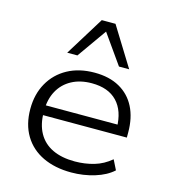

<svg xmlns="http://www.w3.org/2000/svg" viewBox="-113 -847 841 946"><g transform="rotate(15 307.5 -374.0)"><path d="M337 8Q254 8 192 -21.5Q130 -51 96 -107.5Q62 -164 62 -243Q62 -318 94.5 -375.5Q127 -433 185.5 -465Q244 -497 323 -497Q398 -497 450.5 -467.5Q503 -438 530.5 -384Q558 -330 558 -255V-229H110V-279H519L498 -262Q497 -349 452 -396Q407 -443 323 -443Q264 -443 220.5 -419.5Q177 -396 153.5 -353Q130 -310 130 -252V-244Q130 -182 154.5 -138Q179 -94 226 -71.5Q273 -49 340 -49Q391 -49 437.5 -62.5Q484 -76 523 -109L548 -59Q513 -27 456 -9.5Q399 8 337 8ZM166 -557 289 -756H359L482 -557H430L324 -707L218 -557Z"/></g></svg>

Font: Nunito Sans 10pt SemiExpanded Light
Style: Regular
Weight: 300
Width: 6
Designer: Vernon Adams
Foundry: Vernon Adams
Version: Version 3.101;gftools[0.9.27]